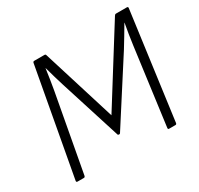

<svg xmlns="http://www.w3.org/2000/svg" viewBox="-141 -826 1031 996"><g transform="rotate(-30 374.5 -327.5)"><path d="M55 0Q47 0 48 -8L165 -648Q167 -655 173 -655H234Q238 -655 240 -653.5Q242 -652 243 -648L379 -210L653 -648Q657 -655 663 -655H728Q736 -655 735 -647L649 -8Q648 0 641 0H603Q596 0 597 -8L658 -467Q662 -498 667 -528.5Q672 -559 678 -592H677Q659 -562 641.5 -532Q624 -502 605 -472L372 -109Q370 -104 365 -104H363Q357 -104 356 -109L240 -475Q231 -504 222.5 -533Q214 -562 206 -592H205Q201 -561 196 -530.5Q191 -500 186 -470L101 -8Q99 0 93 0Z"/></g></svg>

Font: Sofia Sans Light
Style: Italic
Weight: 300
Italic angle: -9°
Version: Version 4.100-B